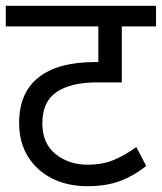

<svg xmlns="http://www.w3.org/2000/svg" viewBox="-20 -642 558 662"><path d="M518 -551H400V-358H317Q225 -358 175.5 -325Q126 -292 126 -217Q126 -147 172 -110.5Q218 -74 283 -74Q330 -74 368.5 -89Q407 -104 450 -135L484 -70Q444 -37 395.5 -18.5Q347 0 282 0Q213 0 160 -26.5Q107 -53 76.5 -102Q46 -151 46 -218Q46 -323 113.5 -375.5Q181 -428 306 -428H348L319 -404V-551H0V-622H518Z"/></svg>

Font: uhindi05
Style: Book
Weight: 400
Designer: Jelle Bosma - Monotype Design Team
Foundry: Monotype Imaging Inc.
Version: Version 2.003